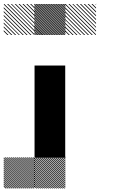

<svg xmlns="http://www.w3.org/2000/svg" viewBox="-21 -856 708 1043"><path d="M334.2 0.8 332.5 -0.8H334.2ZM334.2 11.7 321.7 -0.8H327.5L334.2 5.8ZM334.2 22.5 310.8 -0.8H316.7L334.2 16.7ZM334.2 33.3 300 -0.8H305.8L334.2 27.5ZM334.2 44.2 289.2 -0.8H295L334.2 38.3ZM334.2 55 278.3 -0.8H284.2L334.2 49.2ZM334.2 65.8 267.5 -0.8H273.3L334.2 60ZM334.2 76.7 256.7 -0.8H262.5L334.2 70.8ZM334.2 87.5 245.8 -0.8H251.7L334.2 81.7ZM334.2 98.3 235 -0.8H240.8L334.2 92.5ZM334.2 109.2 224.2 -0.8H230L334.2 103.3ZM334.2 120 213.3 -0.8H219.2L334.2 114.2ZM334.2 130.8 202.5 -0.8H208.3L334.2 125ZM334.2 141.7 191.7 -0.8H197.5L334.2 135.8ZM334.2 152.5 180.8 -0.8H186.7L334.2 146.7ZM334.2 163.3 170 -0.8H175.8L334.2 157.5ZM327.5 167.5 165.8 5.8V0L333.3 167.5ZM316.7 167.5 165.8 16.7V10.8L322.5 167.5ZM305.8 167.5 165.8 27.5V21.7L311.7 167.5ZM295 167.5 165.8 38.3V32.5L300.8 167.5ZM284.2 167.5 165.8 49.2V43.3L290 167.5ZM273.3 167.5 165.8 60V54.2L279.2 167.5ZM262.5 167.5 165.8 70.8V65L268.3 167.5ZM251.7 167.5 165.8 81.7V75.8L257.5 167.5ZM240.8 167.5 165.8 92.5V86.7L246.7 167.5ZM230 167.5 165.8 103.3V97.5L235.8 167.5ZM219.2 167.5 165.8 114.2V108.3L225 167.5ZM208.3 167.5 165.8 125V119.2L214.2 167.5ZM197.5 167.5 165.8 135.8V130L203.3 167.5ZM186.7 167.5 165.8 146.7V140.8L192.5 167.5ZM175.8 167.5 165.8 157.5V151.7L181.7 167.5ZM334.2 -0.8H338.3L334.2 -5ZM167.5 0.8 165.8 -0.8H167.5ZM167.5 11.7 155 -0.8H160.8L167.5 5.8ZM167.5 22.5 144.2 -0.8H150L167.5 16.7ZM167.5 33.3 133.3 -0.8H139.2L167.5 27.5ZM167.5 44.2 122.5 -0.8H128.3L167.5 38.3ZM167.5 55 111.7 -0.8H117.5L167.5 49.2ZM167.5 65.8 100.8 -0.8H106.7L167.5 60ZM167.5 76.7 90 -0.8H95.8L167.5 70.8ZM167.5 87.5 79.2 -0.8H85L167.5 81.7ZM167.5 98.3 68.3 -0.8H74.2L167.5 92.5ZM167.5 109.2 57.5 -0.8H63.3L167.5 103.3ZM167.5 120 46.7 -0.8H52.5L167.5 114.2ZM167.5 130.8 35.8 -0.8H41.7L167.5 125ZM167.5 141.7 25 -0.8H30.8L167.5 135.8ZM167.5 152.5 14.2 -0.8H20L167.5 146.7ZM167.5 163.3 3.3 -0.8H9.2L167.5 157.5ZM160.8 167.5 -0.8 5.8V0L166.7 167.5ZM150 167.5 -0.8 16.7V10.8L155.8 167.5ZM139.2 167.5 -0.8 27.5V21.7L145 167.5ZM128.3 167.5 -0.8 38.3V32.5L134.2 167.5ZM117.5 167.5 -0.8 49.2V43.3L123.3 167.5ZM106.7 167.5 -0.8 60V54.2L112.5 167.5ZM95.8 167.5 -0.8 70.8V65L101.7 167.5ZM85 167.5 -0.8 81.7V75.8L90.8 167.5ZM74.2 167.5 -0.8 92.5V86.7L80 167.5ZM63.3 167.5 -0.8 103.3V97.5L69.2 167.5ZM52.5 167.5 -0.8 114.2V108.3L58.3 167.5ZM41.7 167.5 -0.8 125V119.2L47.5 167.5ZM30.8 167.5 -0.8 135.8V130L36.7 167.5ZM20 167.5 -0.8 146.7V140.8L25.8 167.5ZM9.2 167.5 -0.8 157.5V151.7L15 167.5ZM167.5 -0.8H171.7L167.5 -5ZM500.8 -830 496.7 -834.2H500.8ZM500.8 -809.2 475.8 -834.2H481.7L500.8 -815ZM500.8 -788.3 455 -834.2H460.8L500.8 -794.2ZM500.8 -767.5 434.2 -834.2H440L500.8 -773.3ZM500.8 -746.7 413.3 -834.2H419.2L500.8 -752.5ZM500.8 -725.8 392.5 -834.2H398.3L500.8 -731.7ZM500.8 -705 371.7 -834.2H376.7L500.8 -710ZM500.8 -684.2 350.8 -834.2H356.7L500.8 -690ZM498.3 -665.8 332.5 -831.7 335.8 -834.2 500.8 -669.2ZM477.5 -665.8 332.5 -810.8V-816.7L483.3 -665.8ZM456.7 -665.8 332.5 -790V-795.8L462.5 -665.8ZM435.8 -665.8 332.5 -769.2V-775L441.7 -665.8ZM415 -665.8 332.5 -748.3V-753.3L420 -665.8ZM394.2 -665.8 332.5 -727.5V-733.3L400 -665.8ZM373.3 -665.8 332.5 -706.7V-712.5L379.2 -665.8ZM352.5 -665.8 332.5 -685.8V-691.7L358.3 -665.8ZM500.8 -834.2H502.5L500.8 -835.8ZM334.2 -826.7 326.7 -834.2H332.5L334.2 -832.5ZM334.2 -817.5 317.5 -834.2H323.3L334.2 -823.3ZM334.2 -808.3 308.3 -834.2H314.2L334.2 -814.2ZM334.2 -799.2 299.2 -834.2H305L334.2 -805ZM334.2 -790 290 -834.2H295.8L334.2 -795.8ZM334.2 -780.8 280.8 -834.2H286.7L334.2 -786.7ZM334.2 -771.7 271.7 -834.2H277.5L334.2 -777.5ZM334.2 -762.5 262.5 -834.2H268.3L334.2 -768.3ZM334.2 -753.3 253.3 -834.2H259.2L334.2 -759.2ZM334.2 -744.2 244.2 -834.2H250L334.2 -750ZM334.2 -735 235 -834.2H240.8L334.2 -740.8ZM334.2 -725.8 225.8 -834.2H231.7L334.2 -731.7ZM334.2 -716.7 216.7 -834.2H222.5L334.2 -722.5ZM334.2 -707.5 207.5 -834.2H213.3L334.2 -713.3ZM334.2 -698.3 198.3 -834.2H204.2L334.2 -704.2ZM334.2 -689.2 189.2 -834.2H195L334.2 -695ZM334.2 -680 180 -834.2H185.8L334.2 -685.8ZM334.2 -670.8 170.8 -834.2H176.7L334.2 -676.7ZM330 -665.8 165.8 -830 167.5 -834.2 334.2 -667.5ZM320.8 -665.8 165.8 -820.8V-826.7L326.7 -665.8ZM311.7 -665.8 165.8 -811.7V-817.5L317.5 -665.8ZM302.5 -665.8 165.8 -802.5V-808.3L308.3 -665.8ZM293.3 -665.8 165.8 -793.3V-799.2L299.2 -665.8ZM284.2 -665.8 165.8 -784.2V-790L290 -665.8ZM275 -665.8 165.8 -775V-780.8L280.8 -665.8ZM265.8 -665.8 165.8 -765.8V-771.7L271.7 -665.8ZM256.7 -665.8 165.8 -756.7V-762.5L262.5 -665.8ZM247.5 -665.8 165.8 -747.5V-753.3L253.3 -665.8ZM238.3 -665.8 165.8 -738.3V-744.2L244.2 -665.8ZM229.2 -665.8 165.8 -729.2V-735L235 -665.8ZM220 -665.8 165.8 -720V-725.8L225.8 -665.8ZM210 -665.8 165.8 -710V-716.7L216.7 -665.8ZM201.7 -665.8 165.8 -701.7V-707.5L207.5 -665.8ZM192.5 -665.8 165.8 -692.5V-698.3L198.3 -665.8ZM183.3 -665.8 165.8 -683.3V-689.2L189.2 -665.8ZM174.2 -665.8 165.8 -674.2V-680L180 -665.8ZM167.5 -830 163.3 -834.2H167.5ZM167.5 -809.2 142.5 -834.2H148.3L167.5 -815ZM167.5 -788.3 121.7 -834.2H127.5L167.5 -794.2ZM167.5 -767.5 100.8 -834.2H106.7L167.5 -773.3ZM167.5 -746.7 80 -834.2H85.8L167.5 -752.5ZM167.5 -725.8 59.2 -834.2H65L167.5 -731.7ZM167.5 -705 38.3 -834.2H43.3L167.5 -710ZM167.5 -684.2 17.5 -834.2H23.3L167.5 -690ZM165 -665.8 -0.8 -831.7 2.5 -834.2 167.5 -669.2ZM144.2 -665.8 -0.8 -810.8V-816.7L150 -665.8ZM123.3 -665.8 -0.8 -790V-795.8L129.2 -665.8ZM102.5 -665.8 -0.8 -769.2V-775L108.3 -665.8ZM81.7 -665.8 -0.8 -748.3V-753.3L86.7 -665.8ZM60.8 -665.8 -0.8 -727.5V-733.3L66.7 -665.8ZM40 -665.8 -0.8 -706.7V-712.5L45.8 -665.8ZM19.2 -665.8 -0.8 -685.8V-691.7L25 -665.8ZM167.5 -834.2H169.2L167.5 -835.8ZM166.7 -166.7H333.3V0H166.7ZM166.7 -333.3H333.3V0H166.7ZM166.7 -500H333.3V-166.7H166.7Z"/></svg>

Font: 0xA000-Pixelated-Mono
Style: Pixelated-Mono
Weight: 400
Version: Version 0.1